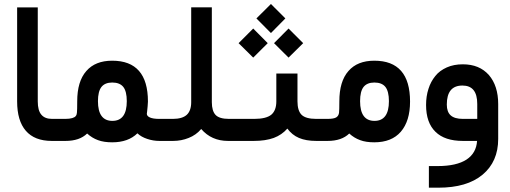

<svg xmlns="http://www.w3.org/2000/svg" viewBox="-20 -687 2488 936"><path d="M254.9 0C263.2 0 267.1 -17.1 267.1 -51.8V-57.1C267.1 -90.8 263.2 -107.4 254.9 -107.4H233.9C210.4 -107.4 192.9 -114.3 181.6 -127.9C169.9 -141.6 164.1 -163.1 164.1 -192.4V-641.1V-650.9H154.3H73.2H63.5V-641.1V-192.9C63.5 -129.9 77.6 -82 106 -49.3C134.3 -16.6 176.3 0 232.4 0Z M772.5 0C780.8 0 784.7 -17.1 784.7 -51.8V-57.1C784.7 -90.8 780.8 -107.4 772.5 -107.4H755.9C735.8 -107.4 720.7 -109.9 710.9 -114.3C700.7 -118.7 695.8 -125 695.8 -132.3C695.8 -133.8 696.3 -137.7 697.3 -144.5C697.8 -151.4 698.7 -159.2 699.7 -168.5C700.7 -177.7 701.2 -185.5 701.2 -191.9C701.2 -324.7 643.1 -391.1 526.9 -391.1C472.2 -391.1 430.2 -374.5 400.9 -340.8C371.1 -307.1 356.4 -257.8 356.4 -192.9C356.4 -164.1 356 -145.5 355 -137.2C354.5 -130.4 352.5 -125 349.1 -121.1C345.7 -116.7 340.3 -113.8 332 -111.3C323.7 -108.9 312.5 -107.4 298.3 -107.4H249.5C241.2 -107.4 237.3 -90.8 237.3 -57.1V-51.8C237.3 -17.1 241.2 0 249.5 0H299.3C345.2 0 380.4 -12.2 404.8 -36.1C420.9 -21.5 438.5 -10.7 457.5 -3.9C476.6 3.4 500 6.8 526.9 6.8C579.1 6.8 620.1 -7.8 649.9 -37.1C662.6 -24.9 678.7 -16.1 697.8 -9.8C716.8 -3.4 736.3 0 756.8 0ZM527.8 -97.7C481 -97.7 457.5 -129.9 457.5 -193.8C457.5 -225.6 463.4 -249 474.6 -263.2C485.8 -277.3 503.4 -284.7 527.3 -284.7C551.8 -284.7 569.8 -277.3 581.1 -263.2C592.3 -249 598.1 -225.6 598.1 -193.8C598.1 -129.9 574.7 -97.7 527.8 -97.7Z M1104.5 0C1112.8 0 1116.7 -17.1 1116.7 -51.8V-57.1C1116.7 -90.8 1112.8 -107.4 1104.5 -107.4H1096.7C1064.9 -107.4 1043.5 -113.8 1031.2 -126.5C1019 -139.2 1012.7 -160.2 1012.7 -189V-641.6V-651.4H1002.9H921.9H912.1V-641.6V-189C912.1 -161.1 904.8 -140.6 890.6 -127.4C876.5 -114.3 853.5 -107.4 822.8 -107.4H767.6C759.3 -107.4 755.4 -90.8 755.4 -57.1V-51.8C755.4 -17.1 759.3 0 767.6 0H823.7C850.6 0 876 -4.9 899.9 -14.6C923.8 -23.9 944.3 -38.6 960.9 -58.1C994.1 -19.5 1037.6 0 1091.8 0Z M1230 -597.2 1300.8 -525.9 1371.1 -597.2 1300.8 -667.5ZM1315.9 -476.6 1386.7 -406.2 1458 -476.6 1386.7 -547.9ZM1143.1 -476.6 1214.4 -406.2 1285.2 -476.6 1214.4 -547.9ZM1532.2 0C1540.5 0 1544.4 -17.1 1544.4 -51.8V-57.1C1544.4 -90.8 1540.5 -107.4 1532.2 -107.4H1521.5C1487.3 -107.4 1463.4 -114.3 1450.2 -127.4C1437 -140.6 1430.2 -162.6 1430.2 -192.9V-318.8V-328.6H1420.4H1336.9H1327.1V-318.8V-192.9C1327.1 -163.1 1318.8 -141.6 1302.7 -127.9C1286.1 -114.3 1258.3 -107.4 1219.2 -107.4H1099.1C1090.8 -107.4 1086.9 -90.8 1086.9 -57.1V-51.8C1086.9 -17.1 1090.8 0 1099.1 0H1216.8C1255.4 0 1287.6 -4.9 1314.5 -14.6C1340.8 -24.4 1362.8 -39.6 1380.9 -60.1C1396 -39.6 1414.6 -24.4 1437.5 -14.6C1460.4 -4.9 1488.3 0 1522 0Z M1527.3 -107.4C1519 -107.4 1515.1 -90.8 1515.1 -57.1V-51.8C1515.1 -17.1 1519 0 1527.3 0H1577.1C1623 0 1658.2 -12.2 1682.6 -36.1C1698.7 -21.5 1716.3 -10.7 1735.4 -3.9C1754.4 3.4 1777.8 6.8 1804.7 6.8C1860.8 6.8 1904.3 -10.3 1934.1 -44.9C1963.9 -79.6 1979 -128.4 1979 -191.9C1979 -324.7 1920.9 -391.1 1804.7 -391.1C1750 -391.1 1708 -374.5 1678.7 -340.8C1648.9 -307.1 1634.3 -257.8 1634.3 -192.9C1634.3 -164.1 1633.8 -145.5 1632.8 -137.2C1631.3 -127 1627 -119.6 1619.1 -114.7C1611.3 -109.9 1597.2 -107.4 1576.2 -107.4ZM1805.7 -97.7C1758.8 -97.7 1735.4 -129.9 1735.4 -193.8C1735.4 -225.6 1741.2 -249 1752.4 -263.2C1763.7 -277.3 1781.2 -284.7 1805.2 -284.7C1829.6 -284.7 1847.7 -277.3 1858.9 -263.2C1870.1 -249 1876 -225.6 1876 -193.8C1876 -129.9 1852.5 -97.7 1805.7 -97.7Z M2408.7 -179.7C2408.7 -238.8 2393.6 -286.1 2363.3 -321.3C2332.5 -356 2290.5 -373.5 2236.3 -373.5C2207.5 -373.5 2181.2 -368.7 2158.2 -358.4C2135.3 -348.1 2116.2 -334.5 2102.1 -316.4C2087.4 -298.3 2076.2 -277.8 2068.8 -253.9C2061 -230 2057.1 -203.6 2057.1 -175.3C2057.1 -117.7 2072.3 -74.2 2103 -44.4C2133.3 -14.6 2177.7 0 2236.8 0H2305.7C2303.2 39.6 2286.1 69.8 2254.4 90.8C2222.2 111.8 2175.3 122.6 2113.8 122.6H2080.6H2070.8V132.3V218.3V228H2080.6H2116.7C2210 228 2281.7 207 2332.5 164.6C2383.3 122.1 2408.7 64 2408.7 -9.8ZM2158.2 -177.2C2158.2 -239.3 2183.6 -270 2234.4 -270C2282.7 -270 2306.6 -240.2 2306.6 -180.2V-107.4H2236.3C2209.5 -107.4 2189.5 -113.3 2177.2 -124.5C2164.6 -135.7 2158.2 -153.3 2158.2 -177.2Z"/></svg>

Font: Shabnam FD Medium
Style: Regular
Weight: 500
Foundry: DejaVu fonts team - Redesigned by Saber Rastikerdar - Based on Vazir font
Version: Version 5.00;October 20, 2019;FontCreator 12.0.0.2547 64-bit